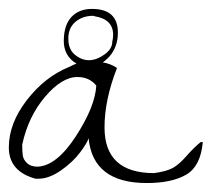

<svg xmlns="http://www.w3.org/2000/svg" viewBox="-20 -402 479 435"><path d="M245.1 -248Q216.8 -175.8 216.8 -113.3Q216.8 -9.8 329.1 -9.8Q357.4 -13.7 371.6 -21.5Q385.7 -29.3 402.3 -48.3Q418.9 -67.4 434.6 -80.1H439.5Q434.6 -25.4 401.9 -6.3Q369.1 12.7 312.5 12.7Q190.4 12.7 180.7 -88.9Q177.7 -78.1 161.1 -56.2Q144.5 -34.2 117.7 -15.6Q90.8 2.9 67.4 2.9Q63.5 2.9 60.5 2.9Q0 -13.7 0 -67.9Q0 -122.1 40.5 -174.8Q81.1 -227.5 135.7 -250Q147.5 -255.9 153.3 -257.8Q124 -275.4 124.5 -310.5Q125 -345.7 142.1 -363.8Q159.2 -381.8 188.5 -381.8Q247.1 -381.8 247.1 -328.1Q247.1 -294.9 226.6 -272.5Q217.8 -263.7 212.9 -260.7Q230.5 -257.8 245.1 -248ZM30.3 -74.2Q30.3 -58.6 31.7 -49.3Q33.2 -40 41.5 -32.2Q49.8 -24.4 65.4 -24.4Q108.4 -26.4 151.9 -93.3Q195.3 -160.2 198.2 -208Q182.6 -227.5 155.3 -227.5Q120.1 -227.5 82 -182.6Q43.9 -137.7 30.3 -74.2ZM234.4 -307.6Q236.3 -315.4 236.3 -323.2Q236.3 -358.4 194.3 -365.2Q192.4 -366.2 191.4 -366.2Q167 -366.2 150.9 -352.5Q134.8 -338.9 134.8 -314.5Q134.8 -290 149.9 -277.8Q165 -265.6 181.6 -265.6Q198.2 -265.6 216.3 -278.3Q234.4 -291 234.4 -307.6Z"/></svg>

Font: Dawning of a New Day
Style: Regular
Weight: 400
Designer: Kimberly Geswein
Foundry: Kimberly Geswein
Version: Version 1.002 2010